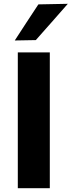

<svg xmlns="http://www.w3.org/2000/svg" viewBox="-20 -988 376 1008"><path d="M73.5 0V-713H241.5V0ZM57.5 -775.5Q88.5 -823.5 119.5 -870.8Q150.5 -918 181.5 -965L336 -968Q293 -919 250.8 -871Q208.5 -823 168 -777.5Z"/></svg>

Font: Heraclito
Style: Bold
Weight: 700
Designer: Kostas Bartsokas (font) & Cristiano Sobral (main changes)
Foundry: Kostas Bartsokas (font) & Cristiano Sobral (main changes)
Version: Version 1.00;July 8, 2020;FontCreator 13.0.0.2655 64-bit